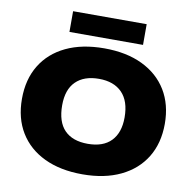

<svg xmlns="http://www.w3.org/2000/svg" viewBox="-98 -1033 1142 1141"><g transform="rotate(10 473.0 -462.5)"><path d="M473 10Q339.5 10 243 -36Q146.5 -82 94.2 -167.2Q42 -252.5 42 -370Q42 -487.5 94 -572.8Q146 -658 242.5 -704Q339 -750 473 -750Q607 -750 703.5 -703.5Q800 -657 852 -571.8Q904 -486.5 904 -370Q904 -253.5 852 -168.2Q800 -83 703.2 -36.5Q606.5 10 473 10ZM473 -174Q565.5 -174 613.8 -224Q662 -274 662 -366Q662 -464.5 612.5 -515.2Q563 -566 473 -566Q383 -566 333.5 -517.2Q284 -468.5 284 -374Q284 -273.5 332.5 -223.8Q381 -174 473 -174ZM251 -810V-935H695V-810Z"/></g></svg>

Font: Encode Sans Exp Black
Style: Regular
Weight: 900
Width: 7
Designer: Multiple Designers
Foundry: Impallari Type
Version: Version 3.002; ttfautohint (v1.8.3) -l 8 -r 50 -G 200 -x 14 